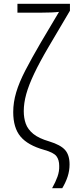

<svg xmlns="http://www.w3.org/2000/svg" viewBox="-20 -780 385 1002"><path d="M252 202Q270 170 280 142Q290 114 289 86Q289 54 274.5 35Q260 16 210 2Q125 -22 87 -67.5Q49 -113 49 -195Q49 -246 64.5 -298Q80 -350 112 -412Q144 -474 193 -558L288 -718Q272 -716 247.5 -715Q223 -714 197 -714H71V-760H345V-724L234 -536Q187 -456 158.5 -396Q130 -336 117 -289Q104 -242 104 -200Q104 -164 114.5 -134.5Q125 -105 153.5 -81.5Q182 -58 237 -42Q296 -24 319.5 2.5Q343 29 343 78Q343 111 333 141.5Q323 172 305 202Z"/></svg>

Font: Noto Sans Condensed Light
Style: Regular
Weight: 300
Width: 3
Designer: Monotype Design Team
Foundry: Monotype Imaging Inc.
Version: Version 2.013; ttfautohint (v1.8.4.7-5d5b)